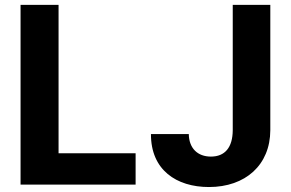

<svg xmlns="http://www.w3.org/2000/svg" viewBox="-20 -747 1177 777"><path d="M63.2 0H528.8V-126.8H217V-727.3H63.2ZM921.9 -727.3V-220.2C921.5 -150.2 890.3 -113.3 833.5 -113.3C779.8 -113.3 745 -146.7 744 -204.5H590.9C590.2 -59.3 693.9 9.9 825.6 9.9C973 9.9 1073.5 -79.2 1073.9 -220.2V-727.3Z"/></svg>

Font: Karasuma Gothic
Style: Bold
Weight: 700
Designer: Rasmus Andersson / Ryoko Nishizuka
Foundry: Genbu
Version: Version 1.00